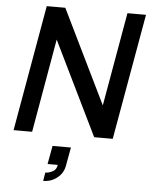

<svg xmlns="http://www.w3.org/2000/svg" viewBox="-65 -803 889 1139"><g transform="rotate(5 379.0 -233.0)"><path d="M549 -192.5 647 -750H757.5L625 0H514.5L242.5 -557.5L145 0H34.5L166.5 -750H277ZM235.5 284.5 244 234.5Q262.5 234.5 286.5 223Q309.5 212 313.5 182.5H253L273 73H382.5L362.5 182.5Q354.5 228.5 318 256.5Q282.5 284.5 235.5 284.5Z"/></g></svg>

Font: Russisch Sans SemiBold
Style: Italic
Weight: 600
Width: 4
Italic angle: -10°
Designer: Michael Sharanda (font) & Cristiano Sobral (main changes)
Foundry: Michael Sharanda
Version: Version 2.00;September 8, 2020;FontCreator 13.0.0.2681 64-bi